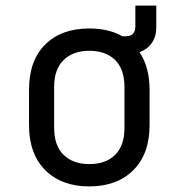

<svg xmlns="http://www.w3.org/2000/svg" viewBox="-20 -660 640 688"><path d="M300 8Q201 8 142.5 -50Q84 -108 84 -212V-338Q84 -443 142 -500.5Q200 -558 300 -558Q369 -558 419 -530H430Q465 -530 465 -565V-640H540V-560Q540 -529 524 -506Q508 -483 480 -473Q516 -419 516 -338V-212Q516 -108 457.5 -50Q399 8 300 8ZM300 -72Q359 -72 392.5 -105Q426 -138 426 -202V-348Q426 -412 392.5 -445Q359 -478 300 -478Q242 -478 208 -445Q174 -412 174 -348V-202Q174 -138 208 -105Q242 -72 300 -72Z"/></svg>

Font: JetBrains Mono NL
Style: Regular
Weight: 400
Monospace: yes
Designer: Philipp Nurullin, Konstantin Bulenkov
Foundry: JetBrains
Version: Version 2.305; ttfautohint (v1.8.4.7-5d5b)